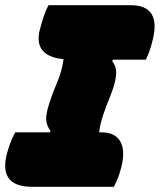

<svg xmlns="http://www.w3.org/2000/svg" viewBox="-44 -720 616 740"><path d="M395 0H80Q-58 0 -13 -143Q-5 -168 1.5 -183Q8 -198 15 -210H147L151 -215Q135 -236 134 -259Q133 -282 146 -322Q159 -363 176.5 -403Q194 -443 201 -492Q85 -503 109 -604Q117 -634 125 -658Q133 -682 143 -700H459Q577 -700 545 -568Q539 -543 532.5 -524.5Q526 -506 518 -490H392L388 -485Q402 -467 403.5 -447.5Q405 -428 397 -396Q391 -374 378.5 -343.5Q366 -313 354 -278Q342 -243 338 -210H346Q399 -210 419 -176Q439 -142 425 -81Q418 -54 412 -38Q406 -22 395 0Z"/></svg>

Font: Recursive Sn Csl St XBk
Style: Italic
Weight: 1000
Italic angle: -15°
Version: Version 1.085;hotconv 1.1.0;makeotfexe 2.6.0; ttfautohint (v